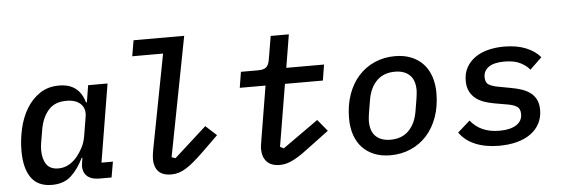

<svg xmlns="http://www.w3.org/2000/svg" viewBox="-49 -891 3097 1054"><g transform="rotate(-5 1500.0 -364.0)"><path d="M199 12Q122 12 85 -40Q48 -92 48 -188Q48 -250 62 -311Q76 -372 105 -420Q134 -468 178.5 -498Q223 -528 284 -528Q341 -528 375.5 -501Q410 -474 424 -423H429L444 -516H551L480 -86H543L528 0H463Q411 0 388.5 -26Q366 -52 374 -96L378 -122H374Q345 -62 305 -25Q265 12 199 12ZM242 -75Q301 -75 346 -129Q362 -148 377 -176Q392 -204 398 -240L415 -343Q423 -388 396.5 -414.5Q370 -441 317 -441Q252 -441 217.5 -400.5Q183 -360 172 -297L160 -226Q158 -217 157 -205.5Q156 -194 156 -183Q156 -134 176.5 -104.5Q197 -75 242 -75Z M858 12Q808 12 785.5 -13Q763 -38 763 -80Q763 -100 769 -132L869 -653H699L714 -740H993L866 -82L887 -75L1065 -236L1125 -181L1039 -97Q1007 -66 982 -45Q957 -24 936 -11.5Q915 1 896 6.5Q877 12 858 12Z M1455 12Q1407 12 1383 -14Q1359 -40 1359 -85Q1359 -94 1361 -106.5Q1363 -119 1365 -133L1414 -429H1272L1286 -516H1382Q1411 -516 1425 -527.5Q1439 -539 1444 -568L1466 -698H1566L1536 -516H1744L1730 -429H1521L1464 -87L1484 -77L1680 -216L1733 -152L1642 -84Q1608 -58 1582.5 -40Q1557 -22 1535 -10.5Q1513 1 1494 6.5Q1475 12 1455 12Z M2065 12Q2014 12 1975 -4Q1936 -20 1909.5 -48.5Q1883 -77 1869 -117.5Q1855 -158 1855 -208Q1855 -282 1876 -341Q1897 -400 1934.5 -441.5Q1972 -483 2023.5 -505.5Q2075 -528 2135 -528Q2186 -528 2225 -512Q2264 -496 2290.5 -467.5Q2317 -439 2331 -398Q2345 -357 2345 -308Q2345 -234 2324 -175Q2303 -116 2265.5 -74.5Q2228 -33 2176.5 -10.5Q2125 12 2065 12ZM2072 -73Q2135 -73 2173 -111.5Q2211 -150 2222 -218L2233 -284Q2235 -298 2236.5 -310Q2238 -322 2238 -331Q2238 -388 2208.5 -415.5Q2179 -443 2128 -443Q2065 -443 2027 -404.5Q1989 -366 1978 -298L1967 -232Q1965 -218 1963.5 -206Q1962 -194 1962 -185Q1962 -128 1991.5 -100.5Q2021 -73 2072 -73Z M2664 12Q2588 12 2532 -11.5Q2476 -35 2445 -80L2513 -140Q2568 -70 2672 -70Q2731 -70 2764.5 -91Q2798 -112 2798 -151Q2798 -181 2779.5 -192.5Q2761 -204 2733 -209L2658 -222Q2629 -227 2602.5 -236Q2576 -245 2556 -260.5Q2536 -276 2523.5 -300Q2511 -324 2511 -359Q2511 -401 2528.5 -432.5Q2546 -464 2576.5 -485.5Q2607 -507 2648 -517.5Q2689 -528 2737 -528Q2806 -528 2856.5 -507.5Q2907 -487 2936 -452L2870 -389Q2855 -410 2821 -428Q2787 -446 2731 -446Q2675 -446 2645.5 -426Q2616 -406 2616 -370Q2616 -339 2635.5 -328Q2655 -317 2683 -312L2758 -298Q2786 -293 2812 -284.5Q2838 -276 2858.5 -261.5Q2879 -247 2891.5 -223.5Q2904 -200 2904 -165Q2904 -124 2887 -91Q2870 -58 2838.5 -35Q2807 -12 2762.5 0Q2718 12 2664 12Z"/></g></svg>

Font: IBM Plex Mono Medm
Style: Italic
Weight: 500
Italic angle: -9°
Monospace: yes
Designer: Mike Abbink, Paul van der Laan, Pieter van Rosmalen
Foundry: Bold Monday
Version: Version 2.3